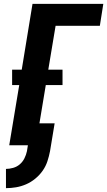

<svg xmlns="http://www.w3.org/2000/svg" viewBox="-20 -755 557 998"><path d="M11 223V123Q29 123 48.5 117.5Q68 112 83 99Q98 86 107 68Q116 50 120 31L125 0H28L80 -313H43V-393H93L149 -735H517L499 -621H269L231 -393H305V-313H218L185 -114H264L240 31Q235 57 226.5 83Q218 109 202 132Q186 155 163.5 173.5Q141 192 115.5 203Q90 214 63.5 218.5Q37 223 11 223Z"/></svg>

Font: Iosevka Heavy
Style: Italic
Weight: 900
Italic angle: -9°
Monospace: yes
Designer: Belleve Invis
Foundry: Belleve Invis
Version: Version 32.5.0; ttfautohint (v1.8.4)